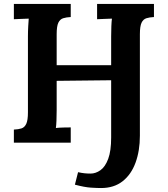

<svg xmlns="http://www.w3.org/2000/svg" viewBox="-20 -720 847 969"><path d="M490 229Q470 229 438.5 227Q407 225 358 212L374 149Q392 153 406.5 154.5Q421 156 437 156Q463 156 487 139Q511 122 526 82Q541 42 541 -26V-315L266 -312V-164Q266 -137 265 -112Q264 -87 262 -74Q278 -76 302.5 -76.5Q327 -77 337 -77V0H50V-66Q73 -67 88.5 -72Q104 -77 112.5 -95Q121 -113 121 -153V-536Q121 -563 122.5 -588Q124 -613 125 -626Q109 -625 85 -624.5Q61 -624 50 -623V-700H337V-634Q315 -633 299 -628Q283 -623 274.5 -605.5Q266 -588 266 -547V-391H541V-536Q541 -563 542 -588Q543 -613 545 -626Q529 -625 505 -624.5Q481 -624 470 -623V-700H757V-634Q735 -633 719 -628Q703 -623 694.5 -605.5Q686 -588 686 -547V-35Q686 41 664 101Q642 161 598.5 195Q555 229 490 229Z"/></svg>

Font: Lora
Style: Bold
Weight: 700
Designer: Olga Karpushina, Alexei Vanyashin (Cyrillic)
Foundry: Cyreal
Version: Version 3.006; ttfautohint (v1.8.4.7-5d5b);gftools[0.9.30]